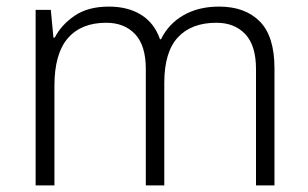

<svg xmlns="http://www.w3.org/2000/svg" viewBox="-20 -562 934 582"><path d="M644 -542Q723 -542 767.5 -497Q812 -452 812 -355V0H756V-353Q756 -424 723.5 -458.5Q691 -493 636 -493Q560 -493 519 -448.5Q478 -404 478 -311V0H422V-353Q422 -424 389.5 -458.5Q357 -493 302 -493Q226 -493 185.5 -446Q145 -399 145 -302V0H88V-532H134L142 -448H146Q166 -487 206.5 -514.5Q247 -542 310 -542Q368 -542 408 -517Q448 -492 465 -443H468Q491 -490 536.5 -516Q582 -542 644 -542Z"/></svg>

Font: Noto Sans Cherokee Light
Style: Regular
Weight: 300
Designer: Monotype Design Team
Foundry: Monotype Imaging Inc.
Version: Version 2.001; ttfautohint (v1.8.4.7-5d5b)